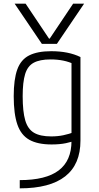

<svg xmlns="http://www.w3.org/2000/svg" viewBox="-20 -810 540 1050"><path d="M60 -790H120L248 -599H252L380 -790H440L291 -570H209ZM88 175Q231 175 301 122Q371 69 371 -39V-489L387 -458Q358 -472 326 -478.5Q294 -485 256 -485Q198 -485 164.5 -467Q131 -449 117.5 -405Q104 -361 104 -284Q104 -200 118 -152Q132 -104 166 -84Q200 -64 260 -64Q296 -64 326.5 -70.5Q357 -77 387 -88L402 -45Q374 -34 340.5 -27Q307 -20 262 -20Q186 -20 140.5 -45.5Q95 -71 75 -129Q55 -187 55 -284Q55 -376 74.5 -430Q94 -484 139.5 -507Q185 -530 260 -530Q355 -530 420 -498V-41Q420 89 336.5 154.5Q253 220 88 220Z"/></svg>

Font: M PLUS 1 Code Light
Style: Regular
Weight: 300
Designer: Coji Morishita
Foundry: UNDERFOREST DESIGN
Version: Version 1.002